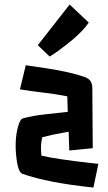

<svg xmlns="http://www.w3.org/2000/svg" viewBox="-20 -796 480 851"><path d="M147.5 -595.7 288.6 -775.9 373.5 -695.8Q349.6 -661.1 301.8 -620.1Q236.8 -566.9 200.2 -545.4ZM394 35.2Q192.9 14.6 78.6 -25.9Q57.6 -33.7 50.8 -115.7Q44.9 -190.9 63.5 -246.1Q71.3 -269 82 -271.5Q127.9 -283.7 178.7 -289.1L280.3 -300.3L278.3 -369.1Q225.1 -379.4 172.6 -385.5Q120.1 -391.6 68.4 -399.9L94.2 -506.8L176.8 -494.6Q290 -478 356.9 -454.1Q389.2 -442.4 389.2 -406.7L391.1 -139.2L287.1 -128.9L284.2 -212.4L256.3 -207Q209.5 -199.2 167 -187.5Q161.6 -161.6 161.6 -144.5Q161.6 -119.6 163.6 -106Q232.4 -90.3 376 -74.2L416 -69.8Z"/></svg>

Font: Passero One
Style: Regular
Weight: 400
Designer: Viktoriya Grabowska
Foundry: Viktoriya Grabowska
Version: Version 1.003